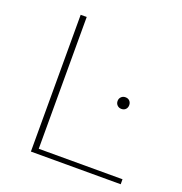

<svg xmlns="http://www.w3.org/2000/svg" viewBox="-121 -763 822 868"><g transform="rotate(20 290.5 -329.0)"><path d="M553 -24V0H121V-658H150V-24ZM411 -349Q411 -361 419 -369Q427 -377 439 -377Q452 -377 459.5 -369Q467 -361 467 -349Q467 -337 459.5 -329Q452 -321 439 -321Q427 -321 419 -329Q411 -337 411 -349Z"/></g></svg>

Font: Ysabeau SC Extralight
Style: Regular
Weight: 200
Designer: Christian Thalmann (Catharsis Fonts)
Version: Version 0.003